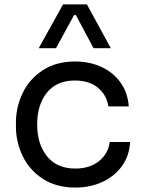

<svg xmlns="http://www.w3.org/2000/svg" viewBox="-20 -830 646 868"><path d="M52 -258V-276Q52 -346 82.5 -409.5Q113 -473 173.5 -512.5Q234 -552 319 -552Q386 -552 439.5 -527Q493 -502 525.5 -456Q558 -410 562 -349H470Q462 -401 422.5 -433.5Q383 -466 319 -466Q236 -466 192 -411Q148 -356 148 -267Q148 -179 192.5 -123.5Q237 -68 321 -68Q386 -68 428 -102Q470 -136 476 -188H568Q565 -126 531.5 -79.5Q498 -33 443 -7.5Q388 18 321 18Q234 18 173 -22Q112 -62 82 -125.5Q52 -189 52 -258ZM265 -810H373L481 -612H403L323 -762H315L233 -612H155Z"/></svg>

Font: Sora-SIA
Style: Regular
Weight: 400
Designer: Jonathan Barnbrook, Julián Moncada
Foundry: Barnbrook Fonts
Version: Version 2.000